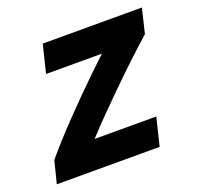

<svg xmlns="http://www.w3.org/2000/svg" viewBox="-99 -632 757 737"><g transform="rotate(-20 280.0 -263.0)"><path d="M13 0 36 -91Q60 -120 89.5 -152.5Q119 -185 152 -219.5Q185 -254 219 -288Q253 -322 285.5 -353.5Q318 -385 347 -412H119L147 -526H552L528 -426Q510 -410 483 -385.5Q456 -361 423 -329.5Q390 -298 353.5 -262Q317 -226 280 -188.5Q243 -151 209 -114H461L433 0Z"/></g></svg>

Font: Ubuntu Sans Mono
Style: Bold Italic
Weight: 700
Italic angle: -13.5°
Monospace: yes
Designer: Dalton Maag Ltd
Foundry: Dalton Maag Ltd
Version: Version 1.006